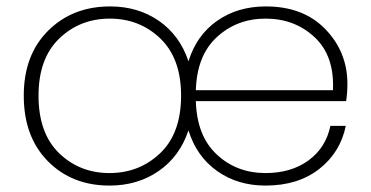

<svg xmlns="http://www.w3.org/2000/svg" viewBox="-20 -570 1156 598"><path d="M544 -272Q544 -388 479.5 -450Q415 -512 322 -512Q229 -512 164.5 -450Q100 -388 100 -272Q100 -155 164 -93Q228 -31 321 -31Q414 -31 479 -93Q544 -155 544 -272ZM807 -512Q718 -512 655.5 -454.5Q593 -397 590 -289H1017Q1022 -396 960 -454Q898 -512 807 -512ZM54 -272Q54 -399 130 -474.5Q206 -550 323 -550Q410 -550 475 -505Q540 -460 567 -379Q592 -460 656 -505Q720 -550 808 -550Q925 -550 993.5 -479Q1062 -408 1062 -309Q1062 -279 1058 -255H590Q593 -147 655 -89Q717 -31 807 -31Q887 -31 941 -70.5Q995 -110 1009 -178H1057Q1040 -95 974 -43.5Q908 8 807 8Q720 8 656 -37.5Q592 -83 567 -164Q540 -83 474.5 -37.5Q409 8 321 8Q204 8 129 -68Q54 -144 54 -272Z"/></svg>

Font: Poppins ExtraLight
Style: Regular
Weight: 275
Designer: Ninad Kale (Devanagari), Jonny Pinhorn (Latin)
Foundry: Indian Type Foundry
Version: Version 3.200;PS 1.000;hotconv 16.6.54;makeotf.lib2.5.65590